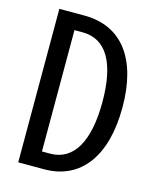

<svg xmlns="http://www.w3.org/2000/svg" viewBox="-111 -812 722 888"><g transform="rotate(15 250.0 -367.5)"><path d="M62 0H186C361 0 462 -136 462 -370C462 -603 361 -735 182 -735H62ZM155 -77V-658H194C308 -658 366 -557 366 -370C366 -184 308 -77 194 -77Z"/></g></svg>

Font: Noto Sans Mono CJK JP Regular
Style: Regular
Weight: 400
Designer: Ryoko NISHIZUKA (kana & ideographs); Paul D. Hunt (Latin, Greek & Cyrillic); Wenlong ZHANG (bopomofo); Sandoll Communica
Foundry: Adobe Systems Incorporated
Version: Version 1.004;PS 1.004;hotconv 1.0.82;makeotf.lib2.5.63406